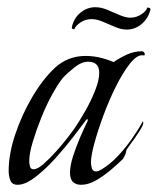

<svg xmlns="http://www.w3.org/2000/svg" viewBox="-20 -510 437 532"><path d="M29 2Q13 2 8.5 -10.5Q4 -23 4 -36Q4 -83 22 -137Q40 -191 69 -240.5Q98 -290 132 -322Q168 -355 217 -355Q237 -355 256.5 -350.5Q276 -346 295 -338Q312 -350 332 -359Q352 -368 373 -368Q378 -368 381 -362V-359Q381 -356 378.5 -356.5Q376 -357 374 -357Q358 -357 339 -332.5Q320 -308 301 -270Q282 -232 266.5 -190Q251 -148 241.5 -113Q232 -78 232 -60Q232 -53 234.5 -44Q237 -35 246 -35Q251 -35 254.5 -37Q258 -39 262 -41Q284 -54 305.5 -76.5Q327 -99 345.5 -125.5Q364 -152 376 -174Q377 -173 377 -170Q377 -164 370 -152.5Q363 -141 354 -128Q345 -115 337.5 -105Q330 -95 330 -93Q329 -86 327 -81.5Q325 -77 321 -70Q308 -57 288 -40Q268 -23 246.5 -10.5Q225 2 205 2Q174 2 174 -31Q174 -51 182.5 -77.5Q191 -104 202.5 -130.5Q214 -157 223 -175Q223 -176 223 -178Q223 -180 222 -180Q221 -180 219 -178Q207 -162 184 -132Q161 -102 133.5 -71.5Q106 -41 78 -19.5Q50 2 29 2ZM73 -41Q84 -41 100.5 -55.5Q117 -70 135.5 -90.5Q154 -111 168.5 -130Q183 -149 189 -158Q201 -176 216.5 -203Q232 -230 243.5 -259Q255 -288 255 -308Q255 -339 224 -339Q206 -339 186 -323Q166 -307 154 -294Q141 -278 124.5 -248Q108 -218 94 -183Q80 -148 70.5 -116Q61 -84 61 -63Q61 -57 63 -49Q65 -41 73 -41ZM331 -428Q316 -428 298.5 -435.5Q281 -443 264.5 -450Q248 -457 234 -457Q216 -457 202.5 -447.5Q189 -438 186 -429Q178 -429 179 -434Q184 -459 202.5 -474.5Q221 -490 244 -490Q260 -490 277 -483Q294 -476 311 -468.5Q328 -461 341 -461Q358 -461 372 -470.5Q386 -480 388 -489Q397 -489 397 -484Q391 -459 372.5 -443.5Q354 -428 331 -428Z"/></svg>

Font: Beau Rivage
Style: Regular
Weight: 400
Designer: Robert E. Leuschke
Foundry: Robert E. Leuschke
Version: Version 1.010; ttfautohint (v1.8.3)